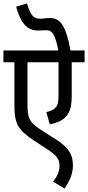

<svg xmlns="http://www.w3.org/2000/svg" viewBox="-20 -916 513 1119"><path d="M473 -553V-622H391C363 -773 329 -811 269 -811C248 -811 231 -807 213 -807C172 -807 159 -829 137 -896L74 -877C106 -762 151 -738 203 -738C219 -738 234 -740 249 -740C286 -740 302 -712 320 -622H0V-553H64V-306C64 -247 69 -217 83 -188C99 -156 130 -129 169 -103L257 -45C315 -8 327 17 327 51C327 86 310 115 290 143L356 183C382 144 405 103 405 47C405 -14 380 -55 313 -99L219 -159C148 -205 140 -228 140 -319V-553H321V-358C321 -318 316 -302 303 -288C292 -276 274 -268 250 -263L270 -192C317 -200 350 -217 370 -243C390 -270 398 -301 398 -362V-553Z"/></svg>

Font: Noto Sans Condensed
Style: Regular
Weight: 400
Width: 3
Designer: Monotype Design Team
Foundry: Monotype Imaging Inc.
Version: Version 2.013